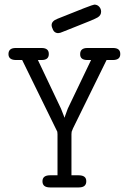

<svg xmlns="http://www.w3.org/2000/svg" viewBox="-20 -821 565 841"><path d="M17.1 -584Q17.1 -610.8 48.8 -610.8H162.1Q194.3 -610.8 193.8 -584Q193.8 -558.1 162.1 -558.1H146L247.1 -345.2L259.8 -313L262.2 -306.2H263.2L265.1 -313L276.9 -345.2L378.9 -558.1H362.8Q330.6 -558.1 331.1 -584Q331.1 -610.8 362.8 -610.8H475.1Q507.3 -610.8 506.8 -584Q506.8 -558.1 474.1 -558.1H446.8L299.8 -258.8L293.9 -244.1L293 -232.9V-53.2H324.2Q358.4 -53.2 357.9 -26.9Q357.9 0 325.2 0H199.2Q166 0 166 -26.9Q166 -52.7 198.2 -53.2H231.9V-232.9L231 -244.1L77.1 -558.1H50.8Q17.1 -558.1 17.1 -584ZM206.1 -710.9Q206.1 -729 231.9 -738.8Q384.8 -800.8 393.1 -800.8Q406.2 -800.8 414.6 -791.5Q422.9 -782.2 422.9 -770Q422.9 -753.9 408 -744.9Q393.1 -735.8 314 -705.1Q276.9 -689.9 253.9 -681.2Q244.1 -676.3 233.9 -675.8Q218.8 -676.8 212.4 -689.9Q206.1 -703.1 206.1 -710.9Z"/></svg>

Font: CMU Typewriter Text
Style: Light
Weight: 200
Version: Version 0.7.0